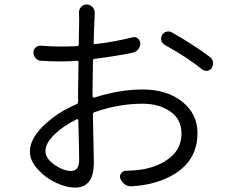

<svg xmlns="http://www.w3.org/2000/svg" viewBox="-20 -813 1040 856"><path d="M296.9 -50.8Q333 -50.8 333 -100.6Q333 -136.7 329.1 -276.4Q329.1 -279.3 327.1 -280.8Q325.2 -282.2 322.3 -281.2Q260.7 -251 221.7 -212.4Q182.6 -173.8 182.6 -139.6Q182.6 -106.4 222.7 -78.6Q262.7 -50.8 296.9 -50.8ZM392.6 -409.2V-383.8Q392.6 -380.9 395 -378.9Q397.5 -377 400.4 -377.9Q513.7 -414.1 616.2 -414.1Q723.6 -414.1 792 -359.9Q860.4 -305.7 860.4 -219.7Q860.4 -131.8 805.7 -75.2Q751 -18.6 650.4 5.9Q613.3 14.6 566.4 17.6Q564.5 17.6 563.5 17.6Q548.8 17.6 536.1 8.8Q522.5 -1 516.6 -16.6Q511.7 -29.3 520 -40.5Q528.3 -51.8 542 -51.8Q588.9 -52.7 620.1 -58.6Q692.4 -72.3 740.7 -112.3Q789.1 -152.3 789.1 -218.8Q789.1 -281.2 739.3 -315.9Q689.5 -350.6 615.2 -350.6Q507.8 -350.6 400.4 -312.5Q393.6 -309.6 394.5 -302.7Q394.5 -264.6 396.5 -189.9Q398.4 -115.2 398.4 -91.8Q398.4 -30.3 377 -3.4Q355.5 23.4 314.5 23.4Q276.4 23.4 230 2Q183.6 -19.5 148.4 -58.1Q113.3 -96.7 113.3 -136.7Q113.3 -193.4 173.3 -252Q233.4 -310.5 321.3 -348.6Q328.1 -351.6 328.1 -359.4V-405.3Q328.1 -448.2 330.1 -536.1Q330.1 -543 323.2 -542Q288.1 -539.1 252.9 -539.1Q208 -539.1 164.1 -542Q149.4 -542 139.6 -552.7Q129.9 -563.5 128.9 -578.1Q128.9 -591.8 138.7 -601.1Q148.4 -610.4 162.1 -609.4Q203.1 -605.5 252 -605.5Q284.2 -605.5 324.2 -607.4Q331.1 -608.4 331.1 -615.2Q333 -716.8 333 -726.6Q333 -739.3 332 -753.9Q331.1 -769.5 340.8 -781.2Q350.6 -793 366.2 -793Q381.8 -793 392.6 -781.2Q403.3 -769.5 402.3 -753.9Q401.4 -739.3 401.4 -728.5Q400.4 -718.8 399.4 -683.1Q398.4 -647.5 397.5 -622.1Q397.5 -615.2 404.3 -616.2Q494.1 -627 570.3 -646.5Q583 -650.4 593.8 -642.1Q604.5 -633.8 605.5 -621.1Q605.5 -605.5 596.2 -593.3Q586.9 -581.1 572.3 -578.1Q496.1 -562.5 402.3 -550.8Q394.5 -549.8 394.5 -543Q392.6 -451.2 392.6 -409.2ZM713.9 -613.3Q703.1 -620.1 699.2 -632.8Q698.2 -636.7 698.2 -640.6Q698.2 -649.4 702.1 -656.2Q709 -668 722.7 -671.9Q726.6 -672.9 731.4 -672.9Q739.3 -672.9 747.1 -668Q840.8 -615.2 915 -559.6Q926.8 -551.8 929.7 -537.1Q929.7 -533.2 929.7 -530.3Q929.7 -519.5 923.8 -509.8Q917 -499 904.3 -497.1Q901.4 -497.1 899.4 -497.1Q888.7 -497.1 880.9 -503.9Q817.4 -555.7 713.9 -613.3Z"/></svg>

Font: Gen Jyuu Gothic Normal
Style: Regular
Weight: 300
Designer: [Source Han Sans]
Ryoko NISHIZUKA  (kana & ideographs); Paul D. Hunt (Latin, Greek & Cyrillic); Wenlong ZHANG  (bopomofo
Version: Version 1.002.20150607